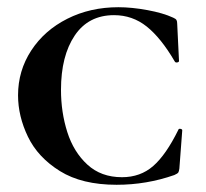

<svg xmlns="http://www.w3.org/2000/svg" viewBox="-20 -500 570 532"><path d="M460 -451Q467 -448 469 -444.5Q471 -441 471 -434L476 -331Q476 -328 471 -327Q466 -326 464 -330Q426 -395 386.5 -426.5Q347 -458 296 -458Q225 -458 187 -401.5Q149 -345 149 -251Q149 -189 166.5 -134Q184 -79 222 -44Q260 -9 318 -9Q369 -9 404.5 -40Q440 -71 474 -140Q475 -144 480 -143Q485 -142 485 -139L477 -33Q476 -25 474 -22Q472 -19 463 -15Q386 12 303 12Q207 12 146 -26Q85 -64 57.5 -121Q30 -178 30 -236Q30 -304 66.5 -360Q103 -416 166.5 -448Q230 -480 308 -480Q345 -480 388.5 -472Q432 -464 460 -451Z"/></svg>

Font: Cormorant Unicase
Style: Bold
Weight: 700
Designer: Christian Thalmann (Catharsis Fonts)
Foundry: Catharsis Fonts
Version: Version 4.000